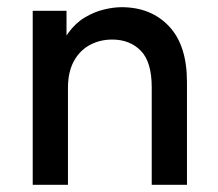

<svg xmlns="http://www.w3.org/2000/svg" viewBox="-20 -514 605 534"><path d="M71 0V-484H165V-352H139Q150 -395 170 -422.5Q190 -450 216 -465.5Q242 -481 269 -487.5Q296 -494 318 -494Q400 -494 450 -441Q500 -388 500 -286V0H402V-271Q402 -342 371.5 -373Q341 -404 292 -404Q258 -404 230 -389Q202 -374 185.5 -344Q169 -314 169 -269V0Z"/></svg>

Font: SUSE Thin Medium
Style: Regular
Weight: 500
Version: Version 1.000